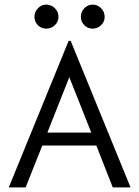

<svg xmlns="http://www.w3.org/2000/svg" viewBox="-20 -811 603 831"><path d="M468 0 397 -181H163L91 0H18L277 -634H286L545 0ZM280 -477 185 -237H375ZM180 -687Q159 -687 144 -702Q129 -717 129 -738Q129 -759 144 -775Q159 -791 180 -791Q202 -791 217.5 -775.5Q233 -760 233 -738Q233 -717 217.5 -702Q202 -687 180 -687ZM381 -687Q360 -687 345 -702Q330 -717 330 -738Q330 -760 345 -775.5Q360 -791 381 -791Q402 -791 417.5 -775.5Q433 -760 433 -738Q433 -717 417.5 -702Q402 -687 381 -687Z"/></svg>

Font: Inconsolata SemiExpanded
Style: Regular
Weight: 400
Width: 6
Monospace: yes
Designer: Raph Levien, Cyreal, Brenton Simpson
Foundry: Raph Levien, Cyreal, Google
Version: Version 3.100; ttfautohint (v1.8.4.7-5d5b)